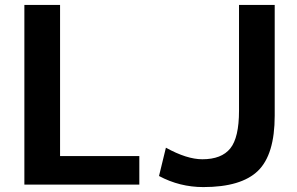

<svg xmlns="http://www.w3.org/2000/svg" viewBox="-20 -750 1205 780"><path d="M951 -730H1096V-280Q1096 -122 1028 -56Q960 10 806 10Q710 10 626 -35L654 -150Q739 -103 802 -103Q880 -103 915.5 -147Q951 -191 951 -300ZM224 -730V-116H546V0H79V-730Z"/></svg>

Font: M PLUS 1p
Style: Bold
Weight: 700
Version: Version 1.062